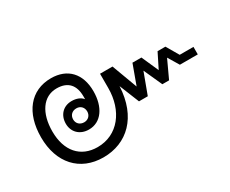

<svg xmlns="http://www.w3.org/2000/svg" viewBox="-83 -804 1247 1040"><g transform="rotate(-30 540.0 -284.0)"><path d="M321 -27C468 -27 579 -129 588 -318L638 -194H693L742 -326L794 -211H836L888 -323L929 -255H1041V-302H955L910 -379H861L815 -287L768 -393H712L667 -270L608 -429H530V-340C530 -198 448 -91 321 -91C215 -91 150 -165 150 -287C150 -401 201 -478 286 -478C358 -478 391 -436 391 -368V-350C377 -368 352 -378 322 -378C270 -378 234 -341 234 -287C234 -236 270 -197 328 -197C405 -197 452 -267 452 -365C452 -475 390 -541 287 -541C159 -541 81 -443 81 -290C81 -130 174 -27 321 -27ZM280 -287C280 -313 298 -331 325 -331C350 -331 368 -313 368 -287C368 -262 350 -244 325 -244C298 -244 280 -262 280 -287Z"/></g></svg>

Font: TPK Tissa Web Quiz
Style: Regular
Weight: 400
Designer: Jacques Le Bailly, Suppakit Chalermlarp | Katatrad Co.,Ltd.
Foundry: Jacques Le Bailly, Cadson Demak Co.,Ltd.
Version: Version 5.000;Glyphs 3.1.2 (3151)